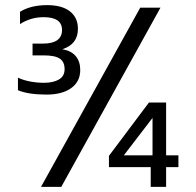

<svg xmlns="http://www.w3.org/2000/svg" viewBox="-20 -729 766 749"><path d="M50 -377V-426Q71 -416 98 -411Q125 -406 151 -406Q188 -406 210 -419Q232 -432 232 -459Q232 -488 213 -500.5Q194 -513 150 -513H107V-559H149Q185 -559 203.5 -572.5Q222 -586 222 -612Q222 -662 150 -662Q100 -662 58 -635V-683Q100 -709 164 -709Q222 -709 253 -684.5Q284 -660 284 -617Q284 -556 223 -537Q258 -531 275.5 -510Q293 -489 293 -456Q293 -411 258 -385.5Q223 -360 161 -360Q91 -360 50 -377ZM527 -699H606L219 0H140ZM568 -77H405V-121L561 -329H628V-123H676V-77H628V0H568ZM575 -123V-269L463 -123Z"/></svg>

Font: Prompt Light
Style: Regular
Weight: 300
Designer: Katatrad Team
Foundry: CadsonDemak
Version: Version 1.001